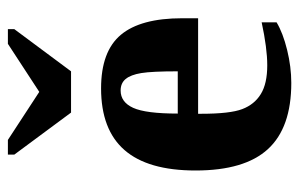

<svg xmlns="http://www.w3.org/2000/svg" viewBox="-155 -590 754 484"><g transform="rotate(-90 222.0 -348.0)"><path d="M241.2 -470.2Q334.5 -470.2 376.2 -420.4Q418 -370.6 418 -265.6V-225.6H177.2V-217.8Q177.2 -145 189 -114.3Q200.7 -83.5 227.1 -67.4Q253.4 -51.3 299.3 -51.3Q342.3 -51.3 407.7 -65.4V-27.8Q380.9 -11.7 338.1 -1.2Q295.4 9.3 254.9 9.3Q142.1 9.3 88.1 -49.6Q34.2 -108.4 34.2 -231.9Q34.2 -352.1 85.7 -411.1Q137.2 -470.2 241.2 -470.2ZM235.8 -420.9Q206.5 -420.9 192.1 -389.2Q177.7 -357.4 177.7 -276.9H284.2Q284.2 -342.3 279.8 -368.9Q275.4 -395.5 264.9 -408.2Q254.4 -420.9 235.8 -420.9ZM390.6 -705.1V-689L284.2 -545.9H180.2L74.2 -689V-705.1H111.3L232.4 -626L353.5 -705.1Z"/></g></svg>

Font: Liberation Serif
Style: Bold
Weight: 700
Designer: Steve Matteson
Foundry: Ascender Corporation
Version: Version 2.1.5